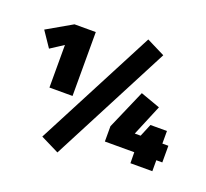

<svg xmlns="http://www.w3.org/2000/svg" viewBox="-142 -938 1289 1203"><g transform="rotate(20 502.0 -337.0)"><path d="M649 -767 233 32 356 93 771 -706ZM324 -272V-698H182L15 -602L84 -500L170 -556V-272ZM995 -184H955V-268H845L810 -184H771L857 -390L726 -437L612 -175V-73H808L809 0H955V-73H995Z"/></g></svg>

Font: Fira Sans Ultra
Style: Regular
Weight: 950
Designer: Carrois Corporate & Edenspiekermann AG
Foundry: Carrois Corporate GbR & Edenspiekermann AG
Version: Version 4.203;PS 004.203;hotconv 1.0.88;makeotf.lib2.5.64775